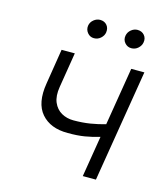

<svg xmlns="http://www.w3.org/2000/svg" viewBox="-109 -816 790 902"><g transform="rotate(15 286.0 -365.0)"><path d="M530.9 -545.5 441.4 0H377.5L410.2 -199.6Q374.3 -188.6 338.6 -182.7Q302.9 -176.8 256.7 -177.2Q171.9 -176.8 128 -227.5Q84.2 -278.1 100.5 -376.4L127.8 -547.2H192.1L164.4 -376.4Q157 -331 169.7 -301Q182.5 -271 208.6 -256.2Q234.7 -241.5 267 -241.5Q310.7 -241.5 348 -247.5Q385.3 -253.6 420.8 -263.8L467 -545.5ZM441.8 -639.2Q422.6 -639.2 409.8 -654.1Q397 -669 400.6 -689.3Q403.8 -707 418 -718.6Q432.2 -730.1 448.5 -730.1Q469.8 -730.1 482.2 -715.6Q494.7 -701 490.8 -680Q487.9 -663.7 474.3 -651.5Q460.6 -639.2 441.8 -639.2ZM259.9 -639.2Q240.8 -639.2 228.3 -654.5Q215.9 -669.7 218.7 -689.3Q221.6 -707 236 -718.6Q250.4 -730.1 266.7 -730.1Q288 -730.1 300.1 -715.7Q312.1 -701.3 308.9 -680Q306.5 -664.1 292.6 -651.6Q278.8 -639.2 259.9 -639.2Z"/></g></svg>

Font: Inter Light  BETA
Style: Italic
Weight: 300
Italic angle: 9.39999°
Designer: Rasmus Andersson
Foundry: rsms
Version: Version 3.011;git-f93a4a705